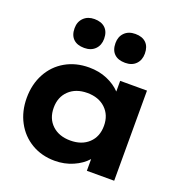

<svg xmlns="http://www.w3.org/2000/svg" viewBox="-143 -929 1011 1063"><g transform="rotate(20 362.5 -397.5)"><path d="M30 -266Q30 -346 64 -409Q98 -472 159 -507Q220 -542 298 -542Q357 -542 405 -521.5Q453 -501 484 -468V-531H642V0H481V-69Q450 -34 400.5 -12.5Q351 9 294 9Q217 9 157 -26.5Q97 -62 63.5 -124.5Q30 -187 30 -266ZM485 -266Q485 -329 444.5 -367.5Q404 -406 337 -406Q270 -406 229.5 -367.5Q189 -329 189 -266Q189 -202 229.5 -164Q270 -126 337 -126Q404 -126 444.5 -164Q485 -202 485 -266ZM388 -719Q388 -757 411.5 -780.5Q435 -804 475 -804Q516 -804 538.5 -782Q561 -760 561 -719Q561 -681 538 -657.5Q515 -634 475 -634Q433 -634 410.5 -656Q388 -678 388 -719ZM147 -719Q147 -757 171 -780.5Q195 -804 234 -804Q275 -804 298 -782Q321 -760 321 -719Q321 -681 297.5 -657.5Q274 -634 234 -634Q192 -634 169.5 -656Q147 -678 147 -719Z"/></g></svg>

Font: Lexend Exa HM Xlight
Style: Bold
Weight: 700
Designer: Bonnie Shaver-Troup, Thomas Jockin, Octavio Pardo
Foundry: Lexend
Version: Version 1.091